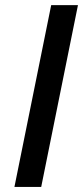

<svg xmlns="http://www.w3.org/2000/svg" viewBox="-20 -740 329 760"><path d="M37.1 0 182.6 -719.7H288.6L143.1 0Z"/></svg>

Font: Reddit Sans Medium
Style: Italic
Weight: 500
Italic angle: -11.25°
Designer: Stephen Hutchings
Version: Version 1.013